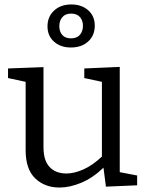

<svg xmlns="http://www.w3.org/2000/svg" viewBox="-20 -832 660 861"><path d="M247 9Q181 9 138 -32Q95 -73 95 -158V-465L16 -482V-525L175 -531V-172Q175 -112 202.5 -83Q230 -54 278 -54Q313 -54 354.5 -72.5Q396 -91 437 -130V-465L358 -482V-525L517 -532V-60L595 -45V-1L455 5L444 -80Q396 -34 344.5 -12.5Q293 9 247 9ZM298 -619Q252 -619 222.5 -645Q193 -671 193 -714Q193 -757 222.5 -784.5Q252 -812 300 -812Q346 -812 375.5 -786Q405 -760 405 -717Q405 -673 375.5 -646Q346 -619 298 -619ZM298 -660Q325 -660 338.5 -676Q352 -692 352 -716Q352 -740 338.5 -755.5Q325 -771 299 -771Q273 -771 259.5 -755Q246 -739 246 -715Q246 -690 259.5 -675Q273 -660 298 -660Z"/></svg>

Font: Bitter
Style: Regular
Weight: 400
Designer: Sol Matas, and Bitter project Authors
Foundry: Sol Matas
Version: Version 2.001